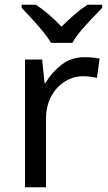

<svg xmlns="http://www.w3.org/2000/svg" viewBox="-20 -786 453 806"><path d="M335 -546Q350 -546 367.5 -544.5Q385 -543 398 -540L387 -459Q374 -462 358.5 -464Q343 -466 329 -466Q288 -466 252 -443.5Q216 -421 194.5 -380.5Q173 -340 173 -286V0H85V-536H157L167 -438H171Q197 -482 238 -514Q279 -546 335 -546ZM194 -606Q181 -629 159 -655.5Q137 -682 113 -708Q89 -734 71 -753V-766H131Q157 -749 185 -725Q213 -701 238 -674Q265 -701 293 -725Q321 -749 347 -766H409V-753Q390 -734 365.5 -708Q341 -682 318.5 -655.5Q296 -629 284 -606Z"/></svg>

Font: Noto Sans Old South Arabian
Style: Regular
Weight: 400
Designer: Monotype Design Team
Foundry: Monotype Imaging Inc.
Version: Version 2.001; ttfautohint (v1.8.4.7-5d5b)